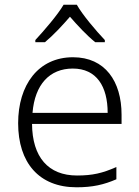

<svg xmlns="http://www.w3.org/2000/svg" viewBox="-20 -785 592 815"><path d="M306 -765H250C225 -722 167 -655 130 -615V-606H171C207 -636 245 -677 277 -714C309 -677 348 -635 384 -606H425V-615C388 -654 330 -722 306 -765ZM290 -542C142 -542 57 -424 57 -262C57 -95 145 10 305 10C373 10 421 -1 474 -24V-76C415 -50 373 -40 307 -40C185 -40 117 -118 116 -259H496V-298C496 -440 426 -542 290 -542ZM289 -494C390 -494 437 -418 437 -306H118C128 -427 191 -494 289 -494Z"/></svg>

Font: Noto Sans Bengali Light
Style: Regular
Weight: 300
Designer: Jelle Bosma - Monotype Design Team
Foundry: Monotype Imaging Inc.
Version: Version 2.003